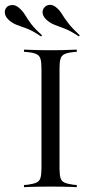

<svg xmlns="http://www.w3.org/2000/svg" viewBox="-64 -777 375 797"><path d="M137.1 -2.4Q115.3 -2.4 96 -2Q76.6 -1.6 61.3 -1.2Q46 -0.8 35.5 0V-8.9L52.4 -10.5Q75.8 -13.7 87.9 -19.4Q100 -25 104 -38.7Q108.1 -52.4 108.1 -78.2V-492.7Q108.1 -519.4 104 -532.7Q100 -546 87.9 -552Q75.8 -558.1 52.4 -560.5L35.5 -562.1V-571Q46 -571 61.3 -570.2Q76.6 -569.4 96 -569Q115.3 -568.5 137.1 -568.5H146H154Q175.8 -568.5 195.2 -569Q214.5 -569.4 229.4 -570.2Q244.4 -571 254.8 -571V-562.1L238.7 -560.5Q215.3 -558.1 203.2 -552Q191.1 -546 187.1 -532.7Q183.1 -519.4 183.1 -492.7V-78.2Q183.1 -52.4 187.1 -38.7Q191.1 -25 203.2 -19.4Q215.3 -13.7 238.7 -10.5L254.8 -8.9V0Q244.4 -0.8 229.4 -1.2Q214.5 -1.6 195.2 -2Q175.8 -2.4 154 -2.4H146ZM106.5 -625.8Q73.4 -648.4 49.2 -657.7Q25 -666.9 7.7 -673Q-9.7 -679 -25 -691.9Q-41.1 -705.6 -43.5 -720.2Q-46 -734.7 -37.9 -745.2Q-30.6 -754.8 -14.9 -756Q0.8 -757.3 16.1 -743.5Q31.5 -729.8 40.7 -714.1Q50 -698.4 64.9 -678.2Q79.8 -658.1 110.5 -630.6ZM263.7 -625.8Q229.8 -648.4 205.6 -657.7Q181.5 -666.9 164.1 -673.4Q146.8 -679.8 132.3 -691.9Q116.1 -705.6 113.3 -720.2Q110.5 -734.7 119.4 -745.2Q128.2 -756.5 143.1 -756.9Q158.1 -757.3 172.6 -743.5Q183.9 -733.9 194 -717.3Q204 -700.8 220.6 -679.4Q237.1 -658.1 266.9 -630.6Z"/></svg>

Font: Playfair 144pt SemiCondensed Light
Style: Regular
Weight: 300
Width: 4
Designer: Claus Eggers Sørensen
Foundry: Claus Eggers Sørensen
Version: Version 2.203